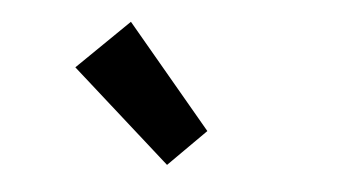

<svg xmlns="http://www.w3.org/2000/svg" viewBox="-31 -833 596 325"><g transform="rotate(5 267.0 -671.0)"><path d="M262 -553 93 -704 180 -789 325 -616Z"/></g></svg>

Font: Narnoor
Style: Bold
Weight: 700
Designer: S. Sridhar Murthy
Foundry: SIL International
Version: Version 3.000